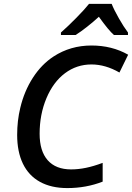

<svg xmlns="http://www.w3.org/2000/svg" viewBox="-20 -959 680 989"><path d="M68.4 -264.2Q68.4 -337.4 84.5 -403.8Q105 -489.7 149.4 -558.6Q193.8 -627.4 255.9 -668Q342.8 -724.6 451.2 -724.6Q556.6 -724.6 640.1 -677.2L595.2 -585.4Q522.9 -627 451.2 -627Q375 -627 314.7 -581.8Q254.4 -536.6 219.2 -453.1Q184.1 -369.6 184.1 -270Q184.1 -180.7 225.8 -133.5Q267.6 -86.4 346.2 -86.4Q383.3 -86.4 422.6 -94.5Q461.9 -102.5 508.8 -120.1V-23.4Q423.8 9.8 326.7 9.8Q244.1 9.8 186 -22.2Q127.9 -54.2 98.1 -115.7Q68.4 -177.2 68.4 -264.2ZM438.5 -939H555.2Q567.4 -908.2 592.3 -864.5Q617.2 -820.8 639.2 -791.5V-778.8H566.9Q539.6 -802.2 489.3 -872.6Q460 -845.7 428 -820.6Q396 -795.4 369.6 -778.8H293.9V-791.5Q329.6 -822.8 373.5 -867.4Q417.5 -912.1 438.5 -939Z"/></svg>

Font: Viking Open Sans Light
Style: Bold Italic
Weight: 600
Italic angle: -12°
Foundry: Ascender Corporation
Version: Version 2.000